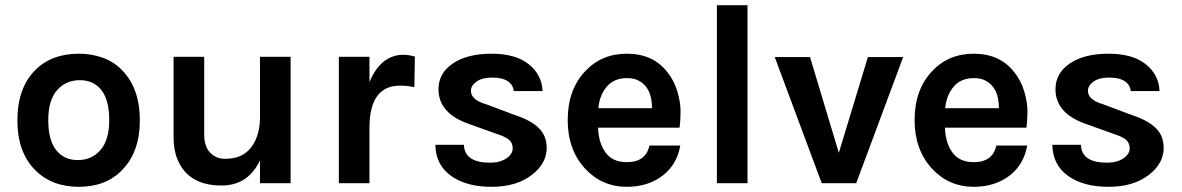

<svg xmlns="http://www.w3.org/2000/svg" viewBox="-20 -706 4554 740"><path d="M47 -242Q47 -367 116 -436Q179 -499 284 -499Q333 -499 376 -483.5Q419 -468 450 -436Q519 -366 519 -242Q519 -120 450 -50Q388 14 284 14Q180 14 116 -50Q47 -119 47 -242ZM200 -358.5Q166 -320 166 -243Q166 -166 196.5 -127.5Q227 -89 280 -89Q333 -89 367 -127.5Q401 -166 401 -243Q401 -320 371 -358.5Q341 -397 287.5 -397Q234 -397 200 -358.5Z M649 -177V-487H767V-189Q767 -141 790 -117.5Q813 -94 846.5 -94Q880 -94 903 -103.5Q926 -113 943 -132Q980 -175 982 -247V-487H1100V0H982V-88Q936 9 834 9Q705 9 664 -92Q649 -127 649 -177Z M1286 0V-487H1404V-390Q1448 -495 1536 -495Q1553 -495 1579 -488L1577 -370Q1549 -376 1522 -376Q1404 -376 1404 -213V0Z M1658 -148H1768Q1770 -79 1869 -79Q1907 -79 1931.5 -95.5Q1956 -112 1956 -134Q1956 -156 1941 -168Q1926 -180 1894 -190L1788 -228Q1670 -269 1670 -362Q1670 -424 1725.5 -461.5Q1781 -499 1874.5 -499Q1968 -499 2018.5 -458Q2069 -417 2071 -355H1960Q1958 -379 1937 -393Q1916 -407 1877 -407Q1838 -407 1816.5 -391.5Q1795 -376 1795 -356Q1795 -321 1854 -304L1969 -261Q2026 -242 2056.5 -212.5Q2087 -183 2087 -136Q2087 -76 2030 -32Q1971 14 1874 14Q1777 14 1718 -28.5Q1659 -71 1658 -148Z M2168 -243Q2168 -360 2235 -431Q2298 -499 2396 -499Q2497 -499 2552 -428Q2578 -396 2590.5 -354Q2603 -312 2603 -277Q2603 -242 2599 -214H2285Q2287 -155 2314 -118Q2341 -81 2396 -81Q2469 -81 2483 -145H2602Q2589 -72 2535 -30Q2478 14 2396 14Q2300 14 2235 -56Q2168 -129 2168 -243ZM2286 -289H2493Q2493 -368 2442 -395Q2424 -405 2397 -405Q2347 -405 2319 -372.5Q2291 -340 2286 -289Z M2743 0V-686H2861V0Z M2966 -486H3102L3213 -117L3325 -486H3461L3280 0H3147Z M3505 -243Q3505 -360 3572 -431Q3635 -499 3733 -499Q3834 -499 3889 -428Q3915 -396 3927.5 -354Q3940 -312 3940 -277Q3940 -242 3936 -214H3622Q3624 -155 3651 -118Q3678 -81 3733 -81Q3806 -81 3820 -145H3939Q3926 -72 3872 -30Q3815 14 3733 14Q3637 14 3572 -56Q3505 -129 3505 -243ZM3623 -289H3830Q3830 -368 3779 -395Q3761 -405 3734 -405Q3684 -405 3656 -372.5Q3628 -340 3623 -289Z M4036 -148H4146Q4148 -79 4247 -79Q4285 -79 4309.5 -95.5Q4334 -112 4334 -134Q4334 -156 4319 -168Q4304 -180 4272 -190L4166 -228Q4048 -269 4048 -362Q4048 -424 4103.5 -461.5Q4159 -499 4252.5 -499Q4346 -499 4396.5 -458Q4447 -417 4449 -355H4338Q4336 -379 4315 -393Q4294 -407 4255 -407Q4216 -407 4194.5 -391.5Q4173 -376 4173 -356Q4173 -321 4232 -304L4347 -261Q4404 -242 4434.5 -212.5Q4465 -183 4465 -136Q4465 -76 4408 -32Q4349 14 4252 14Q4155 14 4096 -28.5Q4037 -71 4036 -148Z"/></svg>

Font: Karmilla
Style: Bold
Weight: 700
Designer: Jonathan Pinhorn
Version: Version 1.000